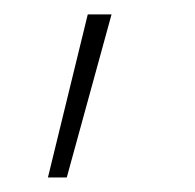

<svg xmlns="http://www.w3.org/2000/svg" viewBox="-20 -68 272 268"><path d="M73.2 179.7H46.9L102.5 -47.9H135.7Z"/></svg>

Font: Pretendard JP Thin
Style: Regular
Weight: 100
Designer: Base glyphs from Inter by Rasmus Andersson; Hangeul glyphs from Noto Sans CJK(Source Han Sans) by Jang Soo-young and Kan
Foundry: Kil Hyung-jin
Version: Version 1.309